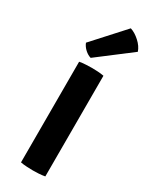

<svg xmlns="http://www.w3.org/2000/svg" viewBox="-210 -854 718 906"><g transform="rotate(30 148.5 -401.0)"><path d="M80.5 -548.5Q96 -551.5 115.8 -552.5Q135.5 -553.5 148 -553.5Q161.5 -553.5 179.2 -552.5Q197 -551.5 213 -548.5V0Q197 3 179.2 4Q161.5 5 148 5Q135.5 5 115.8 4Q96 3 80.5 0ZM213 -807Q238.5 -799 263.5 -776.2Q288.5 -753.5 297 -727.5L118.5 -591.5Q102 -596 86.2 -610.2Q70.5 -624.5 63.5 -642.5Z"/></g></svg>

Font: Signika SC SemiBold
Style: Regular
Weight: 600
Designer: Anna Giedryś
Foundry: Anna Giedryś
Version: Version 2.000; ttfautohint (v1.8.3) -l 8 -r 50 -G 200 -x 9 -